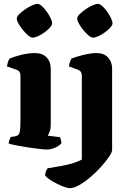

<svg xmlns="http://www.w3.org/2000/svg" viewBox="-20 -775 671 995"><path d="M224 0Q213 0 185.5 -3Q158 -6 125.5 -11Q93 -16 65 -21.5Q37 -27 25 -31Q25 -38 28.5 -48Q32 -58 35 -65L60 -69Q70 -71 75.5 -76.5Q81 -82 83.5 -98Q86 -114 86 -147V-385Q86 -395 81 -402.5Q76 -410 67 -413L16 -431Q18 -443 21 -453.5Q24 -464 31 -472Q49 -480 87 -490Q125 -500 161 -500Q200 -500 221.5 -477.5Q243 -455 243 -419V-128Q243 -107 237 -92Q231 -77 227 -72L291 -64Q293 -59 295.5 -50.5Q298 -42 298 -32Q293 -25 279.5 -17Q266 -9 251.5 -4.5Q237 0 224 0ZM149 -580Q140 -580 126.5 -591Q113 -602 99.5 -618.5Q86 -635 76.5 -651.5Q67 -668 67 -679Q67 -689 79.5 -701.5Q92 -714 110 -726.5Q128 -739 146 -747Q164 -755 174 -755Q184 -755 197 -743.5Q210 -732 222 -715Q234 -698 242 -681.5Q250 -665 250 -654Q250 -645 239 -632.5Q228 -620 211.5 -608Q195 -596 178 -588Q161 -580 149 -580ZM342 200Q328 200 302 189.5Q276 179 251 164Q226 149 214 135Q214 122 218.5 111.5Q223 101 227 97Q266 91 298.5 85Q331 79 357 71Q383 63 404 52V-385Q404 -394 399.5 -401.5Q395 -409 385 -413L337 -431Q339 -445 343.5 -456.5Q348 -468 351 -472Q362 -476 383 -482.5Q404 -489 430 -494.5Q456 -500 480 -500Q519 -500 540 -477Q561 -454 561 -419V2Q561 14 545 37.5Q529 61 504 89Q479 117 449 142.5Q419 168 391 184Q363 200 342 200ZM462 -580Q453 -580 439.5 -591Q426 -602 412.5 -618.5Q399 -635 389.5 -651.5Q380 -668 380 -679Q380 -689 392.5 -701.5Q405 -714 423 -726.5Q441 -739 459 -747Q477 -755 487 -755Q497 -755 510 -743.5Q523 -732 535 -715Q547 -698 555 -681.5Q563 -665 563 -654Q563 -645 552 -632.5Q541 -620 524.5 -608Q508 -596 491 -588Q474 -580 462 -580Z"/></svg>

Font: Texturina 12pt ExtraBold
Style: Regular
Weight: 800
Designer: Guillermo Torres Carreño
Foundry: Omnibus-Type
Version: Version 1.002